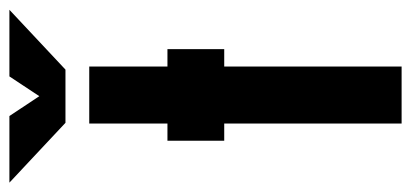

<svg xmlns="http://www.w3.org/2000/svg" viewBox="-324 -606 853 398"><g transform="rotate(-90 102.0 -406.5)"><path d="M-77.1 -813H61L102.1 -751L143.1 -813H281.2L157.2 -696.8H46.9ZM199.7 -485.4V-367.7H163.6V0H45.4V-367.7H9.8V-485.4H45.4V-647.5H163.6V-485.4Z"/></g></svg>

Font: Sangha Kali
Style: Regular
Weight: 400
Designer: Seslavinskaya Anna
Foundry: Popkern
Version: Version 2.000;PS 002.000;hotconv 1.0.88;makeotf.lib2.5.64775